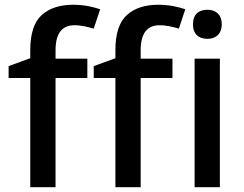

<svg xmlns="http://www.w3.org/2000/svg" viewBox="-20 -785 1025 805"><path d="M346.2 -539.1H212.9V-574.2C212.9 -644 239.3 -679.2 292 -679.2C322.8 -679.2 350.1 -671.4 373 -665L399.9 -746.1C373 -755.4 333.5 -765.1 287.1 -765.1C230.5 -765.1 186.5 -750.5 154.8 -721.7C123 -692.9 106.9 -644 106.9 -575.2V-541L16.1 -507.8V-458H106.9V0H212.9V-458H346.2ZM703.1 -539.1H569.8V-574.2C569.8 -644 596.2 -679.2 648.9 -679.2C679.7 -679.2 707 -671.4 730 -665L756.8 -746.1C730 -755.4 690.4 -765.1 644 -765.1C587.4 -765.1 543.5 -750.5 511.7 -721.7C480 -692.9 463.9 -644 463.9 -575.2V-541L373 -507.8V-458H463.9V0H569.8V-458H703.1ZM850.1 -744.1C814.9 -744.1 789.1 -726.6 789.1 -683.1C789.1 -640.1 814.9 -622.1 850.1 -622.1C881.8 -622.1 909.7 -640.1 909.7 -683.1C909.7 -726.6 881.8 -744.1 850.1 -744.1ZM795.9 -539.1V0H901.9V-539.1Z"/></svg>

Font: Noto Reveo Sans
Style: Regular
Weight: 500
Designer: Monotype Design Team
Foundry: Monotype Imaging Inc.
Version: Version 2.007